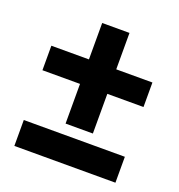

<svg xmlns="http://www.w3.org/2000/svg" viewBox="-111 -672 722 773"><g transform="rotate(20 250.0 -286.0)"><path d="M197 -148V-318H36V-423H197V-579H314V-423H469V-318H314V-148ZM34 7V-104H467V7Z"/></g></svg>

Font: Inconsolata Black
Style: Regular
Weight: 900
Monospace: yes
Designer: Raph Levien, Cyreal, Brenton Simpson
Foundry: Raph Levien, Cyreal, Google
Version: Version 3.001; ttfautohint (v1.8.2.53-6de2)